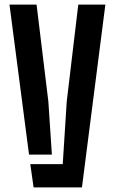

<svg xmlns="http://www.w3.org/2000/svg" viewBox="-20 -820 502 840"><path d="M21.5 -800H140L191.5 -376.5L207 -143.5H107ZM112.5 -102H254.5L272 -376.5L322.5 -800H441L338.5 0H127Z"/></svg>

Font: Big Shoulders Stencil Text
Style: Bold
Weight: 700
Designer: Patric King
Foundry: XO Type Co
Version: Version 1.000